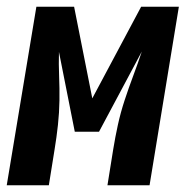

<svg xmlns="http://www.w3.org/2000/svg" viewBox="-38 -550 558 570"><path d="M-18 0 70 -530H182L236 -258L381 -530H493L406 0H281L298 -106Q304 -143 312 -179.5Q320 -216 332 -252.5Q344 -289 357.5 -325Q371 -361 383 -397L256 -159H184L137 -396Q136 -360 137.5 -324Q139 -288 138.5 -252Q138 -216 134 -179Q130 -142 124 -106L107 0Z"/></svg>

Font: Iosevka Curly XBdObl
Style: Regular
Weight: 800
Italic angle: -9°
Monospace: yes
Designer: Belleve Invis
Foundry: Belleve Invis
Version: Version 11.1.0; ttfautohint (v1.8.3)